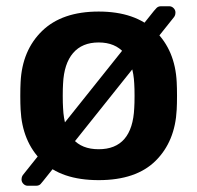

<svg xmlns="http://www.w3.org/2000/svg" viewBox="-20 -567 632 615"><path d="M296 10Q176 10 113.5 -52Q51 -114 46 -216Q45 -234 45 -260Q45 -286 46 -304Q51 -406 115 -468Q179 -530 296 -530Q413 -530 477 -468Q541 -406 546 -304Q547 -286 547 -260Q547 -234 546 -216Q541 -114 478.5 -52Q416 10 296 10ZM296 -89Q404 -89 410 -221Q411 -236 411 -260Q411 -284 410 -299Q407 -363 378 -397Q349 -431 296 -431Q243 -431 214 -397Q185 -363 182 -299Q181 -284 181 -260Q181 -236 182 -221Q188 -89 296 -89ZM69 28Q61 28 55 22Q49 16 49 8Q49 6 49.5 2.5Q50 -1 53 -6L473 -532Q476 -536 481.5 -541.5Q487 -547 496 -547H522Q530 -547 536 -541Q542 -535 542 -527Q542 -525 541.5 -521.5Q541 -518 538 -513L118 13Q115 17 110 22.5Q105 28 95 28Z"/></svg>

Font: Rubik Medium
Style: Regular
Weight: 500
Designer: Hubert and Fischer
Foundry: Hubert and Fischer
Version: Version 2.300; ttfautohint (v1.8.4.7-5d5b);gftools[0.9.30]